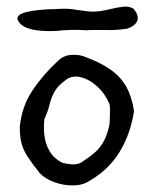

<svg xmlns="http://www.w3.org/2000/svg" viewBox="-20 -572 467 583"><path d="M200 -9Q172 -9 144.5 -19Q117 -29 100 -47Q78 -75 65 -94.5Q52 -114 46 -134.5Q40 -155 40 -186Q46 -249 79 -298Q112 -347 156 -387Q173 -404 197.5 -405.5Q222 -407 242 -398Q289 -380 318 -359Q347 -338 363.5 -308.5Q380 -279 387 -235Q376 -163 341.5 -108Q307 -53 245 -19Q228 -9 200 -9ZM169 -78Q183 -74 198 -73Q213 -72 226 -78Q252 -95 268 -109Q284 -123 294.5 -142Q305 -161 312 -191Q313 -197 313.5 -210.5Q314 -224 314 -238Q314 -252 312 -257Q299 -288 274.5 -310Q250 -332 223.5 -338Q197 -344 177 -327Q154 -310 144.5 -292Q135 -274 130.5 -254.5Q126 -235 115 -211Q112 -189 114.5 -163Q117 -137 130 -114Q143 -91 169 -78ZM151 -478Q57 -474 37 -506Q13 -538 130 -544Q130 -544 137.5 -544Q145 -544 159 -545Q188 -547 213 -542Q233 -539 247.5 -537.5Q262 -536 270 -537Q289 -538 311 -543.5Q333 -549 353 -551.5Q373 -554 386 -545Q418 -505 367 -485Q354 -483 336 -481.5Q318 -480 296 -481Q274 -481 261 -481Q248 -481 245 -480Q213 -482 189.5 -481Q166 -480 151 -478Z"/></svg>

Font: Mynerve
Style: Regular
Weight: 400
Designer: Carolina Short
Foundry: Carolina Short
Version: Version 1.000; ttfautohint (v1.8.4.7-5d5b)